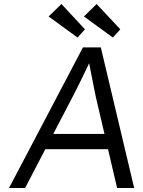

<svg xmlns="http://www.w3.org/2000/svg" viewBox="-20 -936 713 956"><path d="M25 0 393 -700H482L648 0H563L457 -454Q453 -473 448 -498.5Q443 -524 437.5 -551.5Q432 -579 427 -605Q422 -631 418 -651H438Q426 -626 414 -600.5Q402 -575 389.5 -549.5Q377 -524 364.5 -499Q352 -474 339 -449L105 0ZM167 -193 206 -269H537L559 -193ZM542 -749 398 -854 461 -916 579 -790ZM366 -749 222 -854 286 -916 403 -790Z"/></svg>

Font: Lexend Light
Style: Italic
Weight: 300
Italic angle: -8.13011°
Designer: Bonnie Shaver-Troup, Thomas Jockin
Foundry: Lexend
Version: Version 1.007